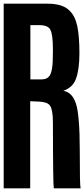

<svg xmlns="http://www.w3.org/2000/svg" viewBox="-20 -1020 457 1040"><path d="M190.4 -469.7 143.6 -471.7V0H0V-1000H238.3Q275.4 -1000 303.2 -992.2Q331.1 -984.4 349.6 -968.8Q369.1 -952.1 380.4 -930.7Q391.6 -909.2 398.4 -879.9Q404.3 -851.6 407.2 -814.9Q410.2 -778.3 410.2 -731.4Q410.2 -686.5 405.3 -651.9Q400.4 -617.2 391.6 -593.8Q382.8 -569.3 365.7 -553.2Q348.6 -537.1 323.2 -528.3Q348.6 -523.4 365.2 -505.9Q381.8 -488.3 391.6 -458Q401.4 -428.7 406.7 -364.7Q412.1 -300.8 412.1 -205.1Q412.1 -108.4 413.1 -58.1Q414.1 -7.8 417 0H271.5Q270.5 -2.9 269.5 -26.9Q268.6 -50.8 268.1 -95.2Q267.6 -139.6 267.1 -205.6Q266.6 -271.5 266.6 -358.4Q266.6 -391.6 262.7 -413.6Q258.8 -435.5 252 -446.3Q244.1 -458 229 -463.4Q213.9 -468.8 190.4 -469.7ZM144.5 -589.8H203.1Q216.8 -589.8 227.1 -593.3Q237.3 -596.7 243.2 -603.5Q250 -609.4 254.4 -620.6Q258.8 -631.8 261.7 -648.4Q264.6 -665 265.6 -689Q266.6 -712.9 266.6 -745.1V-752Q266.6 -792 263.2 -818.8Q259.8 -845.7 252.9 -858.4Q247.1 -871.1 231.9 -877.4Q216.8 -883.8 193.4 -883.8H144.5V-589.8Z"/></svg>

Font: LCARS-Mono
Style: Regular
Weight: 400
Designer: Vernon Adams
Version: Version 1.0